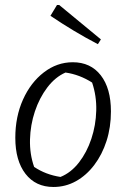

<svg xmlns="http://www.w3.org/2000/svg" viewBox="-20 -737 503 765"><path d="M193 8Q122 8 81.5 -44.5Q41 -97 41 -188Q41 -272 71.5 -340Q102 -408 154.5 -448.5Q207 -489 270 -489Q341 -489 381.5 -437Q422 -385 422 -293Q422 -230 404.5 -175.5Q387 -121 355.5 -79.5Q324 -38 282.5 -15Q241 8 193 8ZM221 -32Q263 -49 294.5 -89.5Q326 -130 344 -184Q362 -238 363.5 -296.5Q365 -355 347 -408Q297 -440 241 -448Q200 -430 168.5 -388.5Q137 -347 119 -293Q101 -239 99.5 -181Q98 -123 116 -72Q162 -41 221 -32ZM370 -561Q320 -587 273.5 -615Q227 -643 181 -674L207 -717H216L382 -580Z"/></svg>

Font: Piazzolla Light
Style: Italic
Weight: 300
Italic angle: -11.3°
Designer: Juan Pablo del Peral
Foundry: Huerta Tipografica
Version: Version 1.330